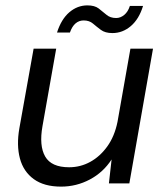

<svg xmlns="http://www.w3.org/2000/svg" viewBox="-20 -682 614 714"><path d="M207 12Q144 12 105.5 -16Q67 -44 54 -93Q41 -142 52 -205L105 -501H189L138 -213Q125 -140 148 -100Q171 -60 237 -60Q279 -60 315.5 -80Q352 -100 379 -137.5Q406 -175 417 -229L465 -501H549L461 0H385L395 -89Q364 -41 314 -14.5Q264 12 207 12ZM192 -561Q208 -611 238 -636.5Q268 -662 305 -662Q332 -662 347 -650.5Q362 -639 376 -627Q390 -615 412 -615Q428 -615 442 -626.5Q456 -638 463 -660H512Q497 -611 466.5 -585Q436 -559 398 -559Q371 -559 355 -571Q339 -583 325.5 -594.5Q312 -606 291 -606Q274 -606 261 -595Q248 -584 240 -561Z"/></svg>

Font: DM Sans 18pt
Style: Italic
Weight: 400
Italic angle: -10°
Designer: Colophon Foundry, Jonny Pinhorn
Foundry: Colophon Foundry
Version: Version 4.004;gftools[0.9.30]